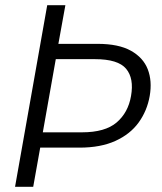

<svg xmlns="http://www.w3.org/2000/svg" viewBox="-20 -720 625 740"><path d="M38 0 162 -700H232L205 -551H356Q437 -551 484.5 -524.5Q532 -498 549.5 -453Q567 -408 557 -350Q547 -293 514.5 -248Q482 -203 425 -177Q368 -151 286 -151H135L108 0ZM145 -210H296Q385 -210 429.5 -248Q474 -286 485 -350Q497 -418 466 -455Q435 -492 346 -492H195Z"/></svg>

Font: DM Sans 9pt Light
Style: Italic
Weight: 300
Italic angle: -10°
Version: Version 4.004;gftools[0.9.30]